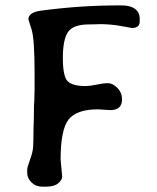

<svg xmlns="http://www.w3.org/2000/svg" viewBox="-20 -707 582 710"><path d="M148.4 -16.6H137.2Q112.8 -16.6 96.7 -32.2Q80.6 -47.9 80.6 -67.9V-79.1Q80.6 -87.9 89.6 -112.1Q98.6 -136.2 101.3 -153.6Q104 -170.9 104 -232.9L105 -262.2Q105.5 -276.9 105.5 -306.2L106 -320.8L106.9 -335.4Q107.9 -354.5 107.9 -377.9V-437.5Q107.9 -563.5 96.7 -598.1L85 -635.3Q85 -661.1 130.9 -667.5Q275.9 -687 416 -687H430.7Q461.4 -687 479 -674.3Q496.6 -661.6 496.6 -637.7V-627.4Q496.6 -603.5 467.8 -603.5Q466.3 -603.5 428.2 -610.6Q390.1 -617.7 350.1 -617.7L336.4 -617.2Q322.8 -616.7 309.1 -616.7Q251 -616.7 231.7 -588.9Q212.4 -561 212.4 -492.4Q212.4 -423.8 230.5 -406.2Q248.5 -388.7 297.4 -388.7Q311.5 -388.7 336.7 -394Q361.8 -399.4 379.4 -399.4Q397 -399.4 414.1 -381.8Q431.2 -364.3 431.2 -339.4Q431.2 -299.8 387.7 -299.8L342.3 -302.7Q263.7 -302.7 233.9 -265.4Q204.1 -228 204.1 -116.7L210 -53.7Q210 -42 195.3 -29.3Q180.7 -16.6 148.4 -16.6Z"/></svg>

Font: Averia Libre Light
Style: Regular
Weight: 300
Version: Version 1.002